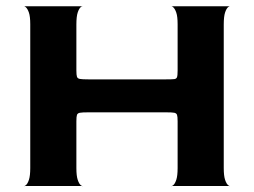

<svg xmlns="http://www.w3.org/2000/svg" viewBox="-20 -621 848 641"><path d="M748 0H552Q552 2 558 -2.5Q564 -7 568.5 -20.5Q573 -34 573 -60V-216Q573 -232 571 -237.5Q569 -243 562 -244.5Q555 -246 533 -246H276Q254 -246 246.5 -244.5Q239 -243 237 -237.5Q235 -232 235 -216V-60Q235 -34 239.5 -20.5Q244 -7 250 -2.5Q256 2 256 0H60Q60 2 66 -2.5Q72 -7 76.5 -20.5Q81 -34 81 -60V-540Q81 -566 76.5 -579Q72 -592 66 -597Q60 -602 60 -600H256Q256 -602 250 -597.5Q244 -593 239.5 -579.5Q235 -566 235 -539V-386Q235 -370 237 -364.5Q239 -359 246.5 -357.5Q254 -356 276 -356H533Q556 -356 562.5 -357Q569 -358 571 -363.5Q573 -369 573 -386V-540Q573 -566 568.5 -579Q564 -592 558 -597Q552 -602 552 -600H748Q748 -602 742 -597.5Q736 -593 731.5 -579.5Q727 -566 727 -539V-60Q727 -34 731.5 -20.5Q736 -7 742 -2.5Q748 2 748 0Z"/></svg>

Font: Red Rose Bold
Style: Regular
Weight: 700
Designer: jaikishan Patel
Version: Version 1.000